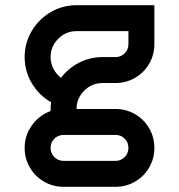

<svg xmlns="http://www.w3.org/2000/svg" viewBox="-20 -520 690 740"><path d="M175 -92V-100Q175 -108 177 -126Q131 -152 103 -198.5Q75 -245 75 -300Q75 -354 102 -400Q129 -446 175 -473Q221 -500 275 -500H575V-350Q575 -309 555 -274.5Q535 -240 500.5 -220Q466 -200 425 -200H375Q334 -200 304.5 -170.5Q275 -141 275 -100H425Q466 -100 500.5 -80Q535 -60 555 -25.5Q575 9 575 50Q575 91 555 125.5Q535 160 500.5 180Q466 200 425 200H225Q184 200 149.5 180Q115 160 95 125.5Q75 91 75 50Q75 2 103 -37Q131 -76 175 -92ZM225 100H425Q446 100 460.5 85.5Q475 71 475 50Q475 29 460.5 14.5Q446 0 425 0H225Q204 0 189.5 14.5Q175 29 175 50Q175 71 189.5 85.5Q204 100 225 100ZM215 -220Q243 -257 285 -278.5Q327 -300 375 -300H425Q446 -300 460.5 -314.5Q475 -329 475 -350V-400H275Q234 -400 204.5 -370.5Q175 -341 175 -300Q175 -276 186 -255Q197 -234 215 -220Z"/></svg>

Font: Monoikos Medium
Style: Regular
Weight: 500
Designer: Brian Krent
Version: Version 0.088